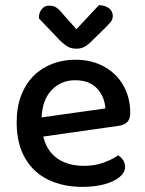

<svg xmlns="http://www.w3.org/2000/svg" viewBox="-20 -715 567 749"><path d="M112 -177 107 -252 391 -292Q388 -339 358 -370.5Q328 -402 273 -402Q217 -402 180 -362Q143 -322 142 -248L144 -210Q152 -139 195 -103.5Q238 -68 308 -68Q350 -68 385 -81Q420 -94 441 -109Q453 -102 460.5 -90Q468 -78 468 -64Q468 -42 446 -24Q424 -6 386.5 4Q349 14 302 14Q225 14 167 -14.5Q109 -43 77 -99.5Q45 -156 45 -238Q45 -297 62.5 -342.5Q80 -388 111 -419Q142 -450 184 -466Q226 -482 274 -482Q337 -482 385.5 -455.5Q434 -429 461 -382Q488 -335 488 -275Q488 -250 476 -238.5Q464 -227 442 -224ZM223 -663 278 -601 366 -695Q391 -694 405.5 -682.5Q420 -671 420 -653Q420 -639 411.5 -629Q403 -619 389 -605L330 -547Q318 -536 305.5 -530.5Q293 -525 278 -525Q266 -525 256 -528Q246 -531 236.5 -538Q227 -545 214 -557L132 -643Q131 -655 135.5 -666.5Q140 -678 149 -685.5Q158 -693 172 -693Q187 -693 197.5 -687Q208 -681 223 -663Z"/></svg>

Font: Baloo Bhaijaan 2 Medium
Style: Regular
Weight: 500
Designer: Sanskriti Dholi, Noopur Datye and Ek Type
Foundry: Ek Type
Version: Version 1.701